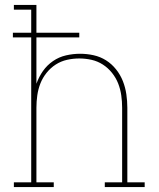

<svg xmlns="http://www.w3.org/2000/svg" viewBox="-20 -755 640 775"><path d="M36 0V-19H106V-604H32V-623H106V-716H36V-735H127V-623H300V-604H127V-417Q137 -445 153.5 -468.5Q170 -492 194 -508.5Q218 -525 246.5 -531.5Q275 -538 303 -538Q331 -538 358 -532Q385 -526 408 -511.5Q431 -497 448.5 -475Q466 -453 476 -427.5Q486 -402 490 -374.5Q494 -347 494 -320V-19H564V0H403V-19H473V-320Q473 -345 469.5 -370Q466 -395 457 -418Q448 -441 432 -461Q416 -481 395 -494.5Q374 -508 349.5 -513.5Q325 -519 300 -519Q275 -519 250.5 -513.5Q226 -508 205 -494.5Q184 -481 168 -461Q152 -441 143 -418Q134 -395 130.5 -370Q127 -345 127 -320V-19H197V0Z"/></svg>

Font: Iosevka Slab Thin Extended
Style: Regular
Weight: 100
Width: 7
Monospace: yes
Designer: Belleve Invis
Foundry: Belleve Invis
Version: Version 11.1.1; ttfautohint (v1.8.3)